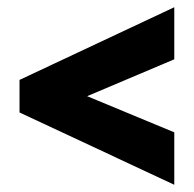

<svg xmlns="http://www.w3.org/2000/svg" viewBox="-20 -626 536 531"><path d="M462 -115 34 -315V-405L462 -606V-462L221 -360L462 -260Z"/></svg>

Font: Noto Sans Tamil ExtraCondensed Black
Style: Regular
Weight: 900
Width: 2
Designer: Jelle Bosma - Monotype Design Team
Foundry: Monotype Imaging Inc.
Version: Version 2.004; ttfautohint (v1.8.4.7-5d5b)